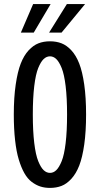

<svg xmlns="http://www.w3.org/2000/svg" viewBox="-20 -908 490 939"><path d="M82 -748.5 142 -888H227.5L145 -748.5ZM220 -748.5 307 -888H396L281 -748.5ZM224.5 11Q198.5 11 177 4Q155.5 -3 135 -18.5Q114.5 -34 99 -61.5Q83.5 -89 71.8 -127.8Q60 -166.5 53.8 -222.2Q47.5 -278 47.5 -348Q47.5 -431 56.8 -494.2Q66 -557.5 81.5 -597.2Q97 -637 120 -661.8Q143 -686.5 168.2 -696.2Q193.5 -706 224.5 -706Q255.5 -706 280.8 -696.2Q306 -686.5 329 -661.8Q352 -637 367.5 -597.2Q383 -557.5 392 -494.2Q401 -431 401 -348Q401 -264.5 392 -201.2Q383 -138 367.5 -98.2Q352 -58.5 329 -33.5Q306 -8.5 280.8 1.2Q255.5 11 224.5 11ZM308 -348Q308 -429 301 -487Q294 -545 281.5 -575.5Q269 -606 255.2 -619.2Q241.5 -632.5 224.5 -632.5Q207.5 -632.5 193.5 -619.2Q179.5 -606 167 -575.5Q154.5 -545 147.5 -487Q140.5 -429 140.5 -348Q140.5 -266.5 147.5 -208.5Q154.5 -150.5 167 -119.8Q179.5 -89 193.5 -75.8Q207.5 -62.5 224.5 -62.5Q241.5 -62.5 255.2 -75.8Q269 -89 281.5 -119.5Q294 -150 301 -208.2Q308 -266.5 308 -348Z"/></svg>

Font: League Mono Condensed
Style: Regular
Weight: 400
Width: 1
Designer: Tyler Finck
Foundry: The League of Moveable Type / Tyler Finck
Version: Version 2.210